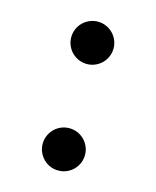

<svg xmlns="http://www.w3.org/2000/svg" viewBox="-79 -509 470 578"><g transform="rotate(15 156.0 -220.0)"><path d="M90.3 -53.7Q90.3 -67.4 95.5 -79.3Q100.6 -91.3 109.6 -100.3Q118.7 -109.4 130.6 -114.5Q142.6 -119.6 156.2 -119.6Q169.9 -119.6 181.9 -114.5Q193.8 -109.4 202.9 -100.3Q211.9 -91.3 217 -79.3Q222.2 -67.4 222.2 -53.7Q222.2 -40 217 -28.1Q211.9 -16.1 202.9 -7.1Q193.8 2 181.9 7.1Q169.9 12.2 156.2 12.2Q142.6 12.2 130.6 7.1Q118.7 2 109.6 -7.1Q100.6 -16.1 95.5 -28.1Q90.3 -40 90.3 -53.7ZM90.3 -385.7Q90.3 -399.4 95.5 -411.4Q100.6 -423.3 109.6 -432.4Q118.7 -441.4 130.6 -446.5Q142.6 -451.7 156.2 -451.7Q169.9 -451.7 181.9 -446.5Q193.8 -441.4 202.9 -432.4Q211.9 -423.3 217 -411.4Q222.2 -399.4 222.2 -385.7Q222.2 -372.1 217 -360.1Q211.9 -348.1 202.9 -339.1Q193.8 -330.1 181.9 -325Q169.9 -319.8 156.2 -319.8Q142.6 -319.8 130.6 -325Q118.7 -330.1 109.6 -339.1Q100.6 -348.1 95.5 -360.1Q90.3 -372.1 90.3 -385.7Z"/></g></svg>

Font: Andika Cyr
Style: Regular
Weight: 400
Designer: Victor Gaultney, Annie Olsen, Julie Remington, Don Collingsworth, Eric Hays, Becca Hirsbrunner
Foundry: SIL International
Version: Version 5.000